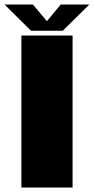

<svg xmlns="http://www.w3.org/2000/svg" viewBox="-36 -833 417 853"><path d="M59 0H286.5V-675H59ZM101.5 -696.5H243L361 -813H234L172.5 -739L110 -813H-16Z"/></svg>

Font: Anybody UltraCondensed Thin Black
Style: Regular
Weight: 900
Version: Version 1.111